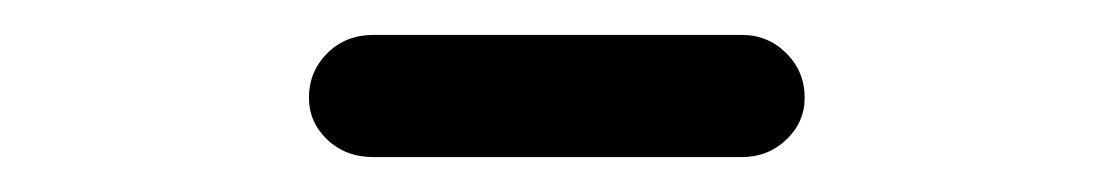

<svg xmlns="http://www.w3.org/2000/svg" viewBox="-20 -597 640 110"><path d="M405 -507H194Q178 -507 167.5 -517Q157 -527 157 -541Q157 -556 167.5 -566.5Q178 -577 194 -577H405Q420 -577 430.5 -566.5Q441 -556 441 -541Q441 -527 430.5 -517Q420 -507 405 -507Z"/></svg>

Font: Hoogli Semibold
Style: Regular
Weight: 600
Designer: Anand Singh Naorem
Foundry: Brand New Type
Version: Version 1.00 b007